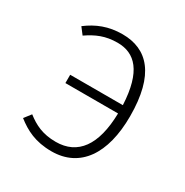

<svg xmlns="http://www.w3.org/2000/svg" viewBox="-131 -641 735 761"><g transform="rotate(30 236.0 -260.5)"><path d="M217 -532C153 -532 104 -512 59 -478L82 -448C123 -476 161 -493 217 -493C296 -493 351 -440 358 -289H117V-251H358C355 -104 300 -30 200 -30C139 -30 101 -50 65 -78L41 -47C83 -14 130 11 204 11C334 11 405 -93 405 -265C405 -456 331 -532 217 -532Z"/></g></svg>

Font: Fira Sans ExtraLight
Style: Regular
Weight: 200
Designer: bBox Type GmbH & Carrois Corporate GbR & Edenspiekermann AG
Foundry: bBox Type GmbH & Carrois Corporate GbR & Edenspiekermann AG
Version: Version 4.300;PS 004.300;hotconv 1.0.88;makeotf.lib2.5.64775